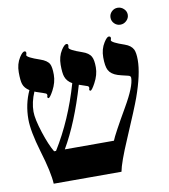

<svg xmlns="http://www.w3.org/2000/svg" viewBox="-91 -922 880 1000"><g transform="rotate(-10 349.0 -422.5)"><path d="M644.5 -800.3Q644.5 -782.2 630.6 -768.8Q616.7 -755.4 598.1 -755.4Q579.6 -755.4 566.4 -768.6Q553.2 -781.7 553.2 -800.3Q553.2 -818.4 566.4 -831.5Q579.6 -844.7 598.1 -844.7Q616.7 -844.7 630.6 -831.5Q644.5 -818.4 644.5 -800.3ZM654.8 -559.1Q654.8 -484.4 612.3 -365.7Q594.7 -316.4 528.8 -163.1Q479 -47.9 470.2 0H111.8Q108.9 -60.1 73.2 -178.2Q40 -290 40 -353Q40 -433.1 71.8 -502Q46.9 -517.6 39.6 -540Q33.2 -558.6 33.2 -603Q33.2 -647 54.2 -679.7Q70.3 -705.1 81.1 -705.1Q89.8 -705.1 89.8 -694.8Q89.8 -691.9 88.4 -689.2Q86.9 -686.5 86.9 -684.1Q86.9 -671.9 154.8 -648.9Q190.9 -636.7 202.1 -616.2Q210.9 -599.6 210.9 -559.1Q210.9 -519 189 -478Q170.4 -443.8 163.1 -443.8Q157.2 -443.8 157.2 -452.1Q157.2 -453.6 158.2 -454.6Q159.2 -455.6 159.2 -460Q159.2 -466.8 153.1 -469.7Q147 -472.7 104 -486.8Q101.1 -487.8 96.2 -490.2Q73.2 -437 73.2 -387.2Q73.2 -349.1 97.2 -274.9Q120.1 -204.6 143.1 -166H153.3Q244.6 -313 297.9 -499Q270.5 -514.2 261.7 -540.5Q254.9 -559.6 254.9 -603Q254.9 -647 275.9 -679.7Q292.5 -705.1 303.2 -705.1Q312 -705.1 312 -694.8Q312 -691.9 311 -689.2Q310.1 -686.5 310.1 -684.1Q310.1 -671.9 377 -648.9Q412.1 -637.2 423.3 -615.7Q433.1 -598.6 433.1 -559.1Q433.1 -519 410.6 -478Q392.1 -443.8 384.8 -443.8Q378.9 -443.8 378.9 -452.1Q378.9 -453.6 379.9 -454.6Q380.9 -455.6 380.9 -460Q380.9 -466.3 374.5 -469.7Q370.1 -471.7 330.1 -484.9Q273.4 -292 199.7 -166H459.5Q471.7 -197.8 546.9 -327.6Q605 -427.7 605 -473.1Q605 -483.4 592.3 -486.3Q551.8 -495.6 538.1 -500Q503.9 -511.2 491.2 -534.7Q480 -556.2 480 -603Q480 -647 501 -679.7Q517.1 -705.1 526.9 -705.1Q537.1 -705.1 537.1 -694.8Q537.1 -691.9 535.6 -689.2Q534.2 -686.5 534.2 -684.1Q534.2 -671.9 602.1 -648.9Q634.8 -637.7 646.5 -614.3Q654.8 -596.2 654.8 -559.1Z"/></g></svg>

Font: Ezra SIL
Style: Regular
Weight: 400
Designer: Development by SIL's NRSI team. OpenType tables by Ralph Hancock ( hancock@dircon.co.uk )
Foundry: SIL International, Version 2.51: 2007
Version: Version 2.51, 2007